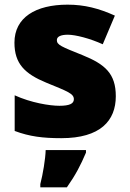

<svg xmlns="http://www.w3.org/2000/svg" viewBox="-20 -649 557 824"><path d="M477 -236C477 -333 431 -373 335 -412C243 -449 224 -456 224 -477C224 -492 241 -500 271 -500C304 -500 366 -484 421 -459L473 -582C404 -613 343 -629 270 -629C133 -629 42 -574 42 -466C42 -375 87 -332 179 -294C272 -256 297 -247 297 -223C297 -204 278 -195 235 -195C193 -195 113 -208 43 -240V-87C107 -63 164 -56 243 -56C411 -56 477 -131 477 -236ZM349 6V-5H176C175 33 164 99 153 141V155H267C305 101 326 60 349 6Z"/></svg>

Font: Noto Sans Malayalam UI Black
Style: Regular
Weight: 900
Designer: Jelle Bosma - Monotype Design Team
Foundry: Monotype Imaging Inc.
Version: Version 2.104